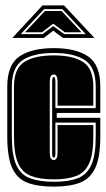

<svg xmlns="http://www.w3.org/2000/svg" viewBox="-20 -683 395 714"><path d="M180 11Q120 11 82 -3.5Q44 -18 25.5 -58Q7 -98 7 -176V-361Q7 -442 52 -473Q97 -504 180 -504Q263 -504 308 -473Q353 -442 353 -361V-263H191V-245H353V-176Q353 -98 334 -58Q315 -18 277 -3.5Q239 11 180 11ZM180 -7Q234 -7 268.5 -20Q303 -33 319.5 -69.5Q336 -106 336 -176V-227H186V-111Q186 -97 180 -97Q174 -97 174 -111V-379Q174 -397 180 -397Q186 -397 186 -379V-281H336V-361Q336 -433 295.5 -459.5Q255 -486 180 -486Q105 -486 64.5 -459.5Q24 -433 24 -361V-176Q24 -106 40.5 -69.5Q57 -33 92 -20Q127 -7 180 -7ZM180 -16Q129 -16 96 -28.5Q63 -41 47.5 -75.5Q32 -110 32 -176V-361Q32 -428 70 -452.5Q108 -477 180 -477Q251 -477 289 -452.5Q327 -428 327 -361V-290H194V-379Q194 -406 180 -406Q165 -406 165 -379V-115Q165 -88 180 -88Q194 -88 194 -115V-218H327V-176Q327 -110 311.5 -75.5Q296 -41 263.5 -28.5Q231 -16 180 -16ZM138 -663H218L331 -542H214L178 -569L143 -542H26ZM57 -556H138L178 -586L219 -556H299L212 -649H144ZM73 -563 147 -642H209L283 -563H221L178 -595L136 -563Z"/></svg>

Font: Alumni Sans Collegiate One SC
Style: Regular
Weight: 400
Designer: Robert E. Leuschke
Foundry: Robert E. Leuschke
Version: Version 1.100